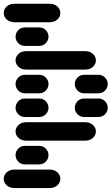

<svg xmlns="http://www.w3.org/2000/svg" viewBox="-44 -881 589 1013"><path d="M34.2 111.3H215.8Q243.2 111.3 258.8 96.7Q274.4 82 274.4 62.5Q274.4 43 258.8 28.3Q243.2 13.7 215.8 13.7H34.2Q6.8 13.7 -8.8 28.3Q-24.4 43 -24.4 62.5Q-24.4 82 -8.8 96.7Q6.8 111.3 34.2 111.3ZM87.9 -13.7H162.1Q183.6 -13.7 197.8 -28.3Q211.9 -43 211.9 -62.5Q211.9 -82 197.8 -96.7Q183.6 -111.3 162.1 -111.3H87.9Q66.4 -111.3 52.2 -96.7Q38.1 -82 38.1 -62.5Q38.1 -43 52.2 -28.3Q66.4 -13.7 87.9 -13.7ZM96.7 -138.7H403.3Q430.7 -138.7 446.3 -153.3Q461.9 -168 461.9 -187.5Q461.9 -207 446.3 -221.7Q430.7 -236.3 403.3 -236.3H96.7Q69.3 -236.3 53.7 -221.7Q38.1 -207 38.1 -187.5Q38.1 -168 53.7 -153.3Q69.3 -138.7 96.7 -138.7ZM87.9 -263.7H162.1Q183.6 -263.7 197.8 -278.3Q211.9 -293 211.9 -312.5Q211.9 -332 197.8 -346.7Q183.6 -361.3 162.1 -361.3H87.9Q66.4 -361.3 52.2 -346.7Q38.1 -332 38.1 -312.5Q38.1 -293 52.2 -278.3Q66.4 -263.7 87.9 -263.7ZM400.4 -263.7H474.6Q496.1 -263.7 510.3 -278.3Q524.4 -293 524.4 -312.5Q524.4 -332 510.3 -346.7Q496.1 -361.3 474.6 -361.3H400.4Q378.9 -361.3 364.7 -346.7Q350.6 -332 350.6 -312.5Q350.6 -293 364.7 -278.3Q378.9 -263.7 400.4 -263.7ZM87.9 -388.7H162.1Q183.6 -388.7 197.8 -403.3Q211.9 -418 211.9 -437.5Q211.9 -457 197.8 -471.7Q183.6 -486.3 162.1 -486.3H87.9Q66.4 -486.3 52.2 -471.7Q38.1 -457 38.1 -437.5Q38.1 -418 52.2 -403.3Q66.4 -388.7 87.9 -388.7ZM400.4 -388.7H474.6Q496.1 -388.7 510.3 -403.3Q524.4 -418 524.4 -437.5Q524.4 -457 510.3 -471.7Q496.1 -486.3 474.6 -486.3H400.4Q378.9 -486.3 364.7 -471.7Q350.6 -457 350.6 -437.5Q350.6 -418 364.7 -403.3Q378.9 -388.7 400.4 -388.7ZM96.7 -513.7H403.3Q430.7 -513.7 446.3 -528.3Q461.9 -543 461.9 -562.5Q461.9 -582 446.3 -596.7Q430.7 -611.3 403.3 -611.3H96.7Q69.3 -611.3 53.7 -596.7Q38.1 -582 38.1 -562.5Q38.1 -543 53.7 -528.3Q69.3 -513.7 96.7 -513.7ZM87.9 -638.7H162.1Q183.6 -638.7 197.8 -653.3Q211.9 -668 211.9 -687.5Q211.9 -707 197.8 -721.7Q183.6 -736.3 162.1 -736.3H87.9Q66.4 -736.3 52.2 -721.7Q38.1 -707 38.1 -687.5Q38.1 -668 52.2 -653.3Q66.4 -638.7 87.9 -638.7ZM34.2 -763.7H215.8Q243.2 -763.7 258.8 -778.3Q274.4 -793 274.4 -812.5Q274.4 -832 258.8 -846.7Q243.2 -861.3 215.8 -861.3H34.2Q6.8 -861.3 -8.8 -846.7Q-24.4 -832 -24.4 -812.5Q-24.4 -793 -8.8 -778.3Q6.8 -763.7 34.2 -763.7Z"/></svg>

Font: Workbench
Style: Regular
Weight: 400
Designer: Jens Kutilek
Foundry: Jens Kutilek
Version: Version 2.001